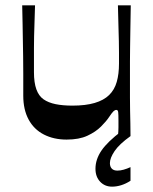

<svg xmlns="http://www.w3.org/2000/svg" viewBox="-20 -509 571 718"><path d="M229 13Q181 13 144 -6Q107 -25 87 -62Q67 -99 67 -151Q67 -197 67 -233Q67 -269 66.5 -299Q66 -329 65.5 -358Q65 -387 64.5 -418Q64 -449 63 -489H111Q110 -451 109 -423.5Q108 -396 107.5 -373Q107 -350 107 -329.5Q107 -309 107 -287.5Q107 -266 107 -239Q107 -200 116 -175Q125 -150 143 -137.5Q161 -125 188 -119.5Q215 -114 251 -114Q300 -114 334 -124Q368 -134 388 -153.5Q408 -173 416.5 -202.5Q425 -232 425 -271Q425 -292 425 -311.5Q425 -331 424.5 -354.5Q424 -378 423 -410.5Q422 -443 421 -489H469Q468 -438 467.5 -399.5Q467 -361 466.5 -331.5Q466 -302 466 -278.5Q466 -255 466 -235Q466 -215 466 -196Q466 -169 466 -144Q466 -119 466.5 -95Q467 -71 467.5 -47Q468 -23 468 0H421Q423 -18 423 -32.5Q423 -47 423 -58Q423 -81 422 -89.5Q421 -98 415 -98Q410 -98 404.5 -93Q399 -88 387 -70Q377 -55 357.5 -35.5Q338 -16 307 -1.5Q276 13 229 13ZM399 189Q372 189 354.5 170.5Q337 152 337 122Q337 87 359.5 54Q382 21 435 -19L468 0Q426 30 408.5 56Q391 82 391 101Q391 114 398 121.5Q405 129 419 129Q430 129 442.5 125.5Q455 122 468 116V167Q451 178 433.5 183.5Q416 189 399 189Z"/></svg>

Font: Ojuju SemiBold
Style: Regular
Weight: 600
Designer: Chisaokwu Joboson, Mirko Velimirovic
Foundry: Udi Foundry
Version: Version 1.000